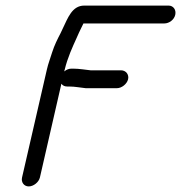

<svg xmlns="http://www.w3.org/2000/svg" viewBox="-20 -673 649 688"><path d="M123 -37 200 -373C205 -366 212 -363 221 -363H228C249 -363 266 -359 287 -357H399C416 -357 435 -372 439 -389C443 -406 431 -421 414 -421H305C286 -423 263 -427 243 -427H236C227 -427 219 -424 210 -417L212 -424C222 -466 240 -505 255 -538L263 -556C268 -565 273 -578 279 -589H569C586 -589 604 -602 608 -620C612 -638 601 -653 584 -653H282C238 -653 223 -608 205 -571L197 -554C186 -533 175 -511 167 -486C162 -469 152 -443 148 -424L59 -37C55 -20 66 -5 83 -5C100 -5 119 -20 123 -37Z"/></svg>

Font: Electronic
Style: SeBdIt
Weight: 600
Version: Version 1.011